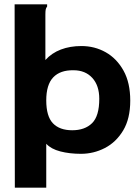

<svg xmlns="http://www.w3.org/2000/svg" viewBox="-20 -693 640 880"><path d="M47 -673H196V-663Q191 -657 189.5 -649.5Q188 -642 188 -626V-418Q217 -450 259 -466Q301 -482 353 -482Q414 -482 464.5 -453.5Q515 -425 546 -369.5Q577 -314 577 -232Q577 -149 544.5 -95Q512 -41 460.5 -14.5Q409 12 351 12Q299 12 256.5 1Q214 -10 192 -34V167H48ZM311 -96Q369 -96 402 -128.5Q435 -161 435 -240Q435 -301 403 -336Q371 -371 317 -371Q256 -372 224 -338.5Q192 -305 192 -233Q192 -160 222.5 -128Q253 -96 311 -96Z"/></svg>

Font: Inconsolata Expanded Black
Style: Regular
Weight: 900
Width: 7
Monospace: yes
Designer: Raph Levien, Cyreal, Brenton Simpson
Foundry: Raph Levien, Cyreal, Google
Version: Version 3.001; ttfautohint (v1.8.2.53-6de2)